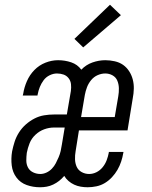

<svg xmlns="http://www.w3.org/2000/svg" viewBox="-20 -782 640 810"><path d="M350 8Q335 8 320.5 5.5Q306 3 293 -3Q280 -9 269 -18.5Q258 -28 251 -40Q241 -28 229.5 -19Q218 -10 204.5 -3.5Q191 3 177 5.5Q163 8 149 8Q119 8 92.5 -1.5Q66 -11 49.5 -33Q33 -55 29.5 -84Q26 -113 31 -143Q35 -163 41.5 -183.5Q48 -204 60 -223Q72 -242 89 -257Q106 -272 125.5 -282Q145 -292 166 -295.5Q187 -299 208 -299H262L279 -398Q281 -413 279.5 -427Q278 -441 269.5 -452Q261 -463 248 -467.5Q235 -472 220 -472Q205 -472 189.5 -464.5Q174 -457 164 -443.5Q154 -430 148 -415Q142 -400 139 -384L138 -379H76L78 -387Q82 -413 93.5 -439.5Q105 -466 125 -486.5Q145 -507 171.5 -517.5Q198 -528 225 -528Q254 -528 280.5 -519Q307 -510 323 -488Q343 -509 370 -518.5Q397 -528 424 -528Q444 -528 464 -523.5Q484 -519 499 -508.5Q514 -498 524.5 -482Q535 -466 540 -447Q545 -428 544.5 -407.5Q544 -387 540 -367L518 -232H313L299 -144Q296 -127 296.5 -110Q297 -93 303.5 -78.5Q310 -64 324.5 -56Q339 -48 356 -48Q372 -48 387 -55.5Q402 -63 413 -76.5Q424 -90 430 -106Q436 -122 439 -138V-141H501L500 -136Q497 -118 491 -100Q485 -82 475.5 -65.5Q466 -49 452.5 -34.5Q439 -20 422.5 -10Q406 0 387 4Q368 8 350 8ZM322 -288H464L479 -376Q482 -393 481.5 -410Q481 -427 475 -441.5Q469 -456 455 -464Q441 -472 424 -472Q408 -472 392 -465Q376 -458 364.5 -444Q353 -430 347 -414Q341 -398 338 -382ZM150 -48Q163 -48 176 -54Q189 -60 199 -70.5Q209 -81 215.5 -93.5Q222 -106 227.5 -119Q233 -132 236 -145Q239 -158 241 -172L253 -244H208Q187 -244 166.5 -236.5Q146 -229 129.5 -213.5Q113 -198 105 -178Q97 -158 93 -137Q91 -121 91 -105Q91 -89 98 -75.5Q105 -62 119.5 -55Q134 -48 150 -48ZM331 -582 294 -618 444 -762 490 -718Z"/></svg>

Font: Iosevka Light Extended Oblique
Style: Regular
Weight: 300
Width: 7
Italic angle: -9°
Monospace: yes
Designer: Belleve Invis
Foundry: Belleve Invis
Version: Version 32.5.0; ttfautohint (v1.8.4)